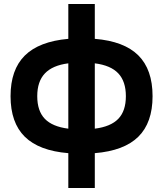

<svg xmlns="http://www.w3.org/2000/svg" viewBox="-20 -759 819 964"><path d="M323 185V10Q176 -2 104.5 -72.5Q33 -143 33 -276Q33 -409 104.5 -480Q176 -551 323 -564V-739H456V-564Q603 -552 674.5 -481Q746 -410 746 -276Q746 -143 674.5 -72.5Q603 -2 456 10V185ZM323 -113V-441Q244 -431 205.5 -390.5Q167 -350 167 -276Q167 -202 205 -162.5Q243 -123 323 -113ZM456 -441V-113Q536 -123 574 -162.5Q612 -202 612 -276Q612 -350 574 -390.5Q536 -431 456 -441Z"/></svg>

Font: Involve
Style: Bold
Weight: 700
Designer: Stefan Peev
Foundry: Context Ltd.
Version: Version 1.001